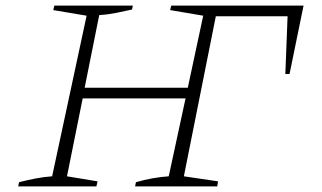

<svg xmlns="http://www.w3.org/2000/svg" viewBox="-20 -665 1149 685"><path d="M45 0 48 -15Q79 -23 108.5 -28.5Q138 -34 166 -36L289 -609L170 -629L174 -645H454L451 -631Q424 -625 394.5 -619Q365 -613 334 -611L282 -352H650L705 -609L587 -629L591 -645H1063L1013 -401H998L1006 -607H750L636 -36L758 -18L755 0H462L465 -15Q524 -32 582 -36L642 -314H275L219 -36L328 -18L324 0Z"/></svg>

Font: Piazzolla SC ExtraLight
Style: Italic
Weight: 200
Italic angle: -11.3°
Designer: Juan Pablo del Peral
Foundry: Huerta Tipografica
Version: Version 1.330